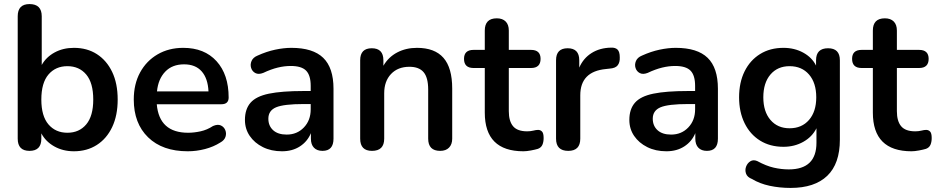

<svg xmlns="http://www.w3.org/2000/svg" viewBox="-20 -733 4596 943"><path d="M311 -81Q369 -81 403.5 -122Q438 -163 438 -244Q438 -326 403.5 -367Q369 -408 311 -408Q253 -408 218 -367Q183 -326 183 -244Q183 -163 218 -122Q253 -81 311 -81ZM343 10Q289 10 246.5 -14Q204 -38 183 -78V-52Q183 8 125 8Q67 8 67 -52V-653Q67 -713 125 -713Q185 -713 185 -653V-414Q207 -453 248.5 -475.5Q290 -498 343 -498Q408 -498 456 -467Q504 -436 531 -379.5Q558 -323 558 -244Q558 -166 531 -109Q504 -52 455.5 -21Q407 10 343 10Z M902 10Q778 10 707.5 -58.5Q637 -127 637 -244Q637 -320 668 -377Q699 -434 754 -466Q809 -498 880 -498Q984 -498 1043.5 -432.5Q1103 -367 1103 -254Q1103 -221 1067 -221H750Q762 -81 904 -81Q933 -81 965 -88Q997 -95 1026 -114Q1049 -124 1064.5 -117Q1080 -110 1086.5 -94Q1093 -78 1087.5 -61Q1082 -44 1062 -33Q1029 -12 987 -1Q945 10 902 10ZM751 -284H1004Q1001 -348 970.5 -382.5Q940 -417 884 -417Q826 -417 791.5 -381Q757 -345 751 -284Z M1365 10Q1312 10 1271 -10.5Q1230 -31 1206.5 -65.5Q1183 -100 1183 -144Q1183 -197 1210.5 -228.5Q1238 -260 1301 -273Q1364 -286 1471 -286H1506V-311Q1506 -363 1483.5 -386Q1461 -409 1408 -409Q1377 -409 1344 -401Q1311 -393 1273 -375Q1250 -366 1234.5 -374Q1219 -382 1213.5 -399Q1208 -416 1215.5 -433.5Q1223 -451 1245 -460Q1289 -480 1331.5 -489Q1374 -498 1411 -498Q1517 -498 1567.5 -449Q1618 -400 1618 -297V-52Q1618 8 1564 8Q1537 8 1522 -7.5Q1507 -23 1507 -52V-79Q1490 -38 1453 -14Q1416 10 1365 10ZM1506 -222H1472Q1374 -222 1336 -206Q1298 -190 1298 -150Q1298 -115 1321.5 -93.5Q1345 -72 1388 -72Q1439 -72 1472.5 -107Q1506 -142 1506 -196Z M1807 8Q1749 8 1749 -52V-437Q1749 -496 1806 -496Q1863 -496 1863 -437V-410Q1888 -453 1931 -475.5Q1974 -498 2028 -498Q2115 -498 2158 -449Q2201 -400 2201 -298V-52Q2201 -24 2185.5 -8Q2170 8 2142 8Q2083 8 2083 -52V-293Q2083 -352 2060.5 -378.5Q2038 -405 1991 -405Q1934 -405 1900.5 -369.5Q1867 -334 1867 -275V-52Q1867 8 1807 8Z M2551 10Q2361 10 2361 -180V-399H2306Q2259 -399 2259 -444Q2259 -488 2306 -488H2361V-583Q2361 -643 2420 -643Q2448 -643 2463.5 -627.5Q2479 -612 2479 -583V-488H2588Q2635 -488 2635 -444Q2635 -399 2588 -399H2479V-187Q2479 -138 2500 -113Q2521 -88 2569 -88Q2586 -88 2599.5 -91.5Q2613 -95 2623 -95Q2634 -95 2642 -87Q2650 -79 2650 -55Q2650 -36 2644 -22Q2638 -8 2622 -2Q2609 2 2587.5 6Q2566 10 2551 10Z M2771 8Q2711 8 2711 -52V-437Q2711 -496 2768 -496Q2825 -496 2825 -437V-401Q2845 -447 2885.5 -472.5Q2926 -498 2981 -499Q3002 -500 3013 -489.5Q3024 -479 3024 -451Q3025 -427 3014 -412.5Q3003 -398 2974 -396L2956 -394Q2830 -382 2830 -265V-52Q2830 8 2771 8Z M3253 10Q3200 10 3159 -10.5Q3118 -31 3094.5 -65.5Q3071 -100 3071 -144Q3071 -197 3098.5 -228.5Q3126 -260 3189 -273Q3252 -286 3359 -286H3394V-311Q3394 -363 3371.5 -386Q3349 -409 3296 -409Q3265 -409 3232 -401Q3199 -393 3161 -375Q3138 -366 3122.5 -374Q3107 -382 3101.5 -399Q3096 -416 3103.5 -433.5Q3111 -451 3133 -460Q3177 -480 3219.5 -489Q3262 -498 3299 -498Q3405 -498 3455.5 -449Q3506 -400 3506 -297V-52Q3506 8 3452 8Q3425 8 3410 -7.5Q3395 -23 3395 -52V-79Q3378 -38 3341 -14Q3304 10 3253 10ZM3394 -222H3360Q3262 -222 3224 -206Q3186 -190 3186 -150Q3186 -115 3209.5 -93.5Q3233 -72 3276 -72Q3327 -72 3360.5 -107Q3394 -142 3394 -196Z M3858 -103Q3918 -103 3953.5 -144Q3989 -185 3989 -255Q3989 -326 3953.5 -367Q3918 -408 3858 -408Q3799 -408 3764 -367Q3729 -326 3729 -255Q3729 -185 3764 -144Q3799 -103 3858 -103ZM3863 190Q3809 190 3760 179.5Q3711 169 3673 146Q3650 137 3644 119.5Q3638 102 3644.5 85Q3651 68 3665.5 59Q3680 50 3699 58Q3743 82 3780.5 90.5Q3818 99 3854 99Q3990 99 3990 -32V-103Q3969 -61 3925.5 -36.5Q3882 -12 3828 -12Q3762 -12 3713 -42.5Q3664 -73 3637 -128Q3610 -183 3610 -255Q3610 -328 3637 -382.5Q3664 -437 3713 -467.5Q3762 -498 3828 -498Q3882 -498 3925 -474.5Q3968 -451 3988 -411V-437Q3988 -496 4047 -496Q4105 -496 4105 -437V-47Q4105 71 4043 130.5Q3981 190 3863 190Z M4457 10Q4267 10 4267 -180V-399H4212Q4165 -399 4165 -444Q4165 -488 4212 -488H4267V-583Q4267 -643 4326 -643Q4354 -643 4369.5 -627.5Q4385 -612 4385 -583V-488H4494Q4541 -488 4541 -444Q4541 -399 4494 -399H4385V-187Q4385 -138 4406 -113Q4427 -88 4475 -88Q4492 -88 4505.5 -91.5Q4519 -95 4529 -95Q4540 -95 4548 -87Q4556 -79 4556 -55Q4556 -36 4550 -22Q4544 -8 4528 -2Q4515 2 4493.5 6Q4472 10 4457 10Z"/></svg>

Font: Chiron GoRound TC M
Style: Regular
Weight: 500
Designer: Ryoko NISHIZUKA 西塚涼子 (kana, bopomofo & ideographs); Paul D. Hunt (Latin, Greek & Cyrillic); Sandoll Communications 산돌커뮤니
Foundry: Adobe
Version: Version 1.000;hotconv 1.1.1;makeotfexe 2.6.0